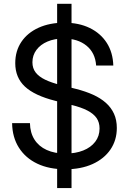

<svg xmlns="http://www.w3.org/2000/svg" viewBox="-20 -855 660 983"><path d="M272.5 107.9V-835.4H346.2V107.9ZM314.5 11.7Q231.4 11.7 170.9 -17.1Q110.4 -45.9 76.7 -99.1Q43 -152.3 42 -224.6H133.3Q134.3 -175.3 156.5 -140.4Q178.7 -105.5 219.2 -87.2Q259.8 -68.8 314.5 -68.8Q366.7 -68.8 406 -84.5Q445.3 -100.1 467.5 -129.2Q489.7 -158.2 489.7 -197.3Q489.7 -228.5 474.4 -250.7Q459 -272.9 427.2 -289.3Q395.5 -305.7 345.7 -317.9L262.7 -338.9Q156.7 -365.7 107.4 -411.9Q58.1 -458 58.1 -531.7Q58.1 -594.2 89.6 -640.9Q121.1 -687.5 177.7 -713.1Q234.4 -738.8 309.1 -738.8Q383.8 -738.8 439.5 -711.7Q495.1 -684.6 526.6 -635.5Q558.1 -586.4 560.1 -519.5H472.2Q467.8 -584.5 422.9 -621.1Q377.9 -657.7 306.2 -657.7Q259.3 -657.7 223.1 -642.3Q187 -627 166.5 -599.4Q146 -571.8 146 -536.1Q146 -505.4 162.6 -483.9Q179.2 -462.4 211.2 -447Q243.2 -431.6 290 -419.9L370.6 -399.4Q418.5 -387.2 456.8 -369.9Q495.1 -352.5 522.2 -328.4Q549.3 -304.2 563.7 -272.5Q578.1 -240.7 578.1 -199.7Q578.1 -137.7 545.7 -89.8Q513.2 -42 453.9 -15.1Q394.5 11.7 314.5 11.7Z"/></svg>

Font: Inter 28pt
Style: Regular
Weight: 400
Designer: Rasmus Andersson
Foundry: rsms
Version: Version 4.001;git-66647c0bb